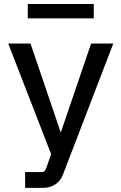

<svg xmlns="http://www.w3.org/2000/svg" viewBox="-20 -744 604 955"><path d="M105 190.4V111.8H187.5Q196.8 111.8 201.7 106.4Q206.5 101.1 210.9 89.4L246.1 -10.3L237.8 31.7L21 -527.3H131.8L291.5 -57.6L274.4 -61.5L433.1 -527.3H543.5L293.5 123.5Q281.2 156.7 254.2 173.6Q227.1 190.4 195.3 190.4ZM118.2 -652.8V-724.1H446.3V-652.8Z"/></svg>

Font: Schibsted Grotesk Medium
Style: Regular
Weight: 500
Designer: Bakken & Baeck AS, Henrik Kongsvoll
Foundry: Schibsted ASA
Version: Version 1.100;gftools[0.9.25]